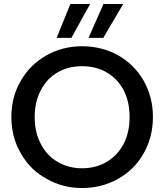

<svg xmlns="http://www.w3.org/2000/svg" viewBox="-20 -936 824 963"><path d="M392 7C392 7 392 7 392 7C457 7 517 -8 572 -39C626 -69 669 -111 700 -166C731 -220 747 -281 747 -349C747 -349 747 -349 747 -349C747 -417 731 -478 700 -532C669 -586 626 -628 572 -659C517 -689 457 -704 392 -704C392 -704 392 -704 392 -704C327 -704 268 -689 214 -659C159 -628 116 -586 85 -532C53 -478 37 -417 37 -349C37 -349 37 -349 37 -349C37 -281 53 -220 85 -166C116 -111 159 -69 214 -39C268 -8 327 7 392 7ZM392 -92C392 -92 392 -92 392 -92C346 -92 305 -103 269 -124C233 -145 205 -175 185 -214C164 -253 154 -298 154 -349C154 -349 154 -349 154 -349C154 -400 164 -445 185 -484C205 -523 233 -552 269 -573C305 -594 346 -604 392 -604C392 -604 392 -604 392 -604C438 -604 479 -594 515 -573C551 -552 579 -523 600 -484C620 -445 630 -400 630 -349C630 -349 630 -349 630 -349C630 -298 620 -253 600 -214C579 -175 551 -145 515 -124C479 -103 438 -92 392 -92ZM432 -916C432 -916 333 -916 333 -916C333 -916 264 -746 264 -746C264 -746 338 -746 338 -746C338 -746 432 -916 432 -916ZM598 -916C598 -916 499 -916 499 -916C499 -916 424 -746 424 -746C424 -746 498 -746 498 -746C498 -746 598 -916 598 -916Z"/></svg>

Font: Girnar Poppins
Style: Medium
Weight: 500
Designer: Ninad Kale (Devanagari), Jonny Pinhorn (Latin)
Foundry: Indian Type Foundry
Version: ""